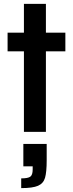

<svg xmlns="http://www.w3.org/2000/svg" viewBox="-20 -678 377 987"><path d="M103 0V-414H19V-510H103V-658H216V-510H316V-414H216V0ZM148 193V177H100V62H220V145Q220 207 211.5 236Q203 265 175.5 277Q148 289 89 289V239Q124 239 136 230Q148 221 148 193Z"/></svg>

Font: Saira Semi Condensed Medium
Style: Regular
Weight: 500
Width: 4
Designer: Hector Gatti with collaboration of the Omnibus-Type team
Foundry: Omnibus-Type
Version: Version 1.001; ttfautohint (v1.8)